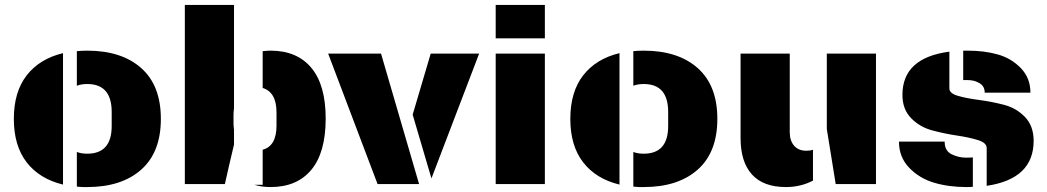

<svg xmlns="http://www.w3.org/2000/svg" viewBox="-20 -745 4237 777"><path d="M333 -540Q472 -540 551.5 -469.5Q631 -399 631 -264Q631 -129 551.5 -58.5Q472 12 333 12Q329 12 324.5 12Q320 12 316 12Q312 12 307.5 11.5Q303 11 299 11Q295 11 291 10V-130Q309 -123 333 -123Q432 -123 432 -235V-292Q432 -405 333 -405Q309 -405 291 -398V-538Q311 -540 333 -540ZM235 2Q140 -21 88 -88Q36 -155 36 -264Q36 -373 88 -440Q140 -507 235 -530Z M1010 3Q1040 12 1075 12Q1182 12 1240 -58Q1298 -128 1298 -265Q1298 -401 1240 -470.5Q1182 -540 1075 -540Q1063 -540 1043 -538V-389Q1099 -372 1099 -290V-237Q1099 -154 1043 -139V3ZM927 -479V-308Q925 -290 925 -280V-247Q925 -237 927 -219V-160L907 -75L890 0H728V-725H927Z M1676 0H1508L1308 -528H1522ZM1726 -23 1919 -528H1723L1650 -281Z M2185 -528V0H1986V-528ZM2185 -725V-590H1986V-725Z M2585 -540Q2724 -540 2803.5 -469.5Q2883 -399 2883 -264Q2883 -129 2803.5 -58.5Q2724 12 2585 12Q2581 12 2576.5 12Q2572 12 2568 12Q2564 12 2559.5 11.5Q2555 11 2551 11Q2547 11 2543 10V-130Q2561 -123 2585 -123Q2684 -123 2684 -235V-292Q2684 -405 2585 -405Q2561 -405 2543 -398V-538Q2563 -540 2585 -540ZM2487 2Q2392 -21 2340 -88Q2288 -155 2288 -264Q2288 -373 2340 -440Q2392 -507 2487 -530Z M3270 -14Q3220 12 3161 12Q3069 12 3023 -39Q2977 -90 2977 -186V-528H3176V-210Q3176 -176 3193.5 -155.5Q3211 -135 3243 -135Q3259 -135 3270 -139ZM3326 -528H3525V0H3362L3326 -223Z M3897 -540Q3964 -540 4018.5 -524.5Q4073 -509 4111.5 -469Q4150 -429 4150 -370H3965Q3965 -399 3939 -411Q3921 -421 3894 -421H3878V-540ZM3822 -536V-387Q3822 -367 3857 -357Q3892 -347 3942 -340.5Q3992 -334 4042.5 -321Q4093 -308 4128 -271.5Q4163 -235 4163 -175Q4163 -21 3973 7V-146Q3973 -167 3938 -178Q3903 -189 3852.5 -196.5Q3802 -204 3752 -217.5Q3702 -231 3667 -267Q3632 -303 3632 -361Q3632 -511 3822 -536ZM3917 11Q3908 12 3890 12Q3820 12 3760.5 -5.5Q3701 -23 3659.5 -66Q3618 -109 3618 -172H3803V-168Q3804 -134 3831.5 -120.5Q3859 -107 3890 -107Q3907 -107 3917 -108Z"/></svg>

Font: Archicoco
Style: Regular
Weight: 400
Designer: Hector Gatti
Foundry: Hector Gatti
Version: 1.002